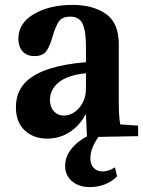

<svg xmlns="http://www.w3.org/2000/svg" viewBox="-20 -556 584 784"><path d="M89 -225Q158 -288 331 -302V-365Q331 -429 317.5 -458.5Q304 -488 267 -488Q234 -488 220.5 -468.5Q207 -449 195 -408Q184 -368 169.5 -347.5Q155 -327 121 -327Q89 -327 72 -346.5Q55 -366 55 -397Q55 -462 119 -499Q183 -536 276 -536Q359 -536 412 -499.5Q465 -463 465 -375V-139Q465 -80 471 -48L544 -43V0L382 3Q349 50 349 90Q349 115 362.5 129.5Q376 144 399 144Q423 144 448 128L450 129L458 164Q437 186 407.5 197Q378 208 348 208Q302 208 274 184Q246 160 246 122Q246 84 271 52.5Q296 21 335 1L331 -88H329Q306 -44 265 -17Q224 10 173 10Q117 10 81 -23.5Q45 -57 45 -118Q45 -184 89 -225ZM241 -84Q263 -84 284 -98Q305 -112 318 -137.5Q331 -163 331 -194V-257Q255 -249 219.5 -219.5Q184 -190 184 -148Q184 -119 200 -101.5Q216 -84 241 -84Z"/></svg>

Font: Minipax
Style: Bold
Weight: 600
Designer: Raphaël Ronot, Igor Stepanchenko (Cyrillic)
Foundry: steppetype
Version: Version 1.002